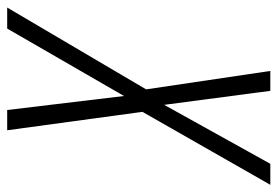

<svg xmlns="http://www.w3.org/2000/svg" viewBox="-190 -618 754 521"><g transform="rotate(90 186.5 -357.0)"><path d="M-54 0 168 -377 118 -714H172L210 -426L370 -714H427L229 -367L279 0H224L186 -317L3 0Z"/></g></svg>

Font: Noto Sans ExtraCondensed Light
Style: Italic
Weight: 300
Width: 2
Italic angle: -12°
Designer: Monotype Design Team
Foundry: Monotype Imaging Inc.
Version: Version 2.013; ttfautohint (v1.8.4.7-5d5b)